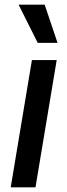

<svg xmlns="http://www.w3.org/2000/svg" viewBox="-20 -803 289 823"><path d="M25.9 0H132.1L223 -545.5H116.8ZM59.7 -783 141.7 -619.3H226.6L171.5 -783Z"/></svg>

Font: Magic Ui Pro Medium
Style: Italic
Weight: 500
Italic angle: -9.39999°
Designer: Stefan Endress, Andreas Faust
Version: Version 1.000;FEAKit 1.0